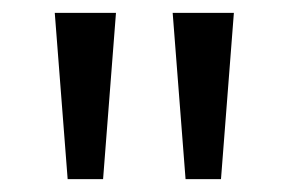

<svg xmlns="http://www.w3.org/2000/svg" viewBox="-20 -734 448 298"><path d="M160 -714H65L85 -456H140ZM343 -714H248L268 -456H323Z"/></svg>

Font: Noto Sans Gujarati UI
Style: Regular
Weight: 400
Designer: Jelle Bosma - Monotype Design Team, Universal Thirst
Foundry: Monotype Imaging Inc.
Version: Version 2.106